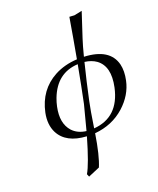

<svg xmlns="http://www.w3.org/2000/svg" viewBox="-168 -798 933 1135"><g transform="rotate(-20 299.0 -230.0)"><path d="M265.1 207 192.4 237.8 185.1 220.2Q215.8 168.5 261.7 9.3Q133.8 2.4 90.8 -81.1Q64 -134.3 78.6 -206.1Q106.9 -340.3 219.7 -400.9Q282.2 -434.1 361.8 -438.5Q384.3 -561.5 405.8 -689.9L437 -688L486.3 -698.2L435.1 -542Q422.4 -503.4 405.8 -438.5Q565.4 -431.2 593.3 -321.8Q604 -277.3 591.8 -221.2Q573.7 -135.7 501.5 -70.3Q423.3 -0.5 313.5 8.8Q292.5 142.6 265.1 207ZM317.9 -20Q476.1 -32.2 513.7 -206.1Q540.5 -332 470.2 -382.8Q440.9 -403.3 398.4 -408.7Q370.6 -298.3 345.7 -181.2Q335 -132.8 317.9 -20ZM356.4 -409.7Q222.7 -402.8 170.4 -265.6Q161.1 -241.2 155.8 -215.8Q134.8 -116.7 184.1 -61.5Q215.8 -27.3 270 -20.5L310.5 -175.8Q331.1 -273.4 356.4 -409.7Z"/></g></svg>

Font: Linux Biolinum Slanted O
Style: Slanted
Weight: 400
Designer: Philipp H. Poll
Foundry: Philipp H. Poll
Version: Version 1.0.4